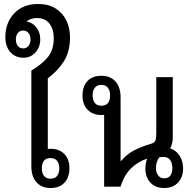

<svg xmlns="http://www.w3.org/2000/svg" viewBox="-20 -941 976 968"><path d="M172 -921Q224 -921 260 -898.5Q296 -876 314.5 -838Q333 -800 333 -753Q333 -682 303 -633.5Q273 -585 221 -546V-190Q227 -191 235 -191Q278 -191 304 -165Q330 -139 330 -93Q330 -47 305 -20Q280 7 235 7Q190 7 164 -22Q138 -51 138 -103V-585Q194 -619 222.5 -654.5Q251 -690 251 -750Q251 -792 230 -821Q209 -850 166 -850Q134 -850 114 -833Q145 -827 164 -802Q183 -777 183 -743Q183 -704 159 -677Q135 -650 98 -650Q57 -650 32 -678.5Q7 -707 7 -754Q7 -827 52 -874Q97 -921 172 -921ZM97 -697Q114 -697 124 -710Q134 -723 134 -742Q134 -761 124 -774Q114 -787 97 -787Q79 -787 69.5 -774Q60 -761 60 -742Q60 -723 69.5 -710Q79 -697 97 -697ZM235 -144Q191 -144 191 -92Q191 -68 202 -54Q213 -40 235 -40Q257 -40 268 -54Q279 -68 279 -92Q279 -116 268 -130Q257 -144 235 -144Z M808 7Q764 7 738.5 -20Q713 -47 713 -92Q713 -118 722 -141Q678 -128 642 -93.5Q606 -59 588 0H505V-362Q499 -361 491 -361Q448 -361 422 -387.5Q396 -414 396 -459Q396 -506 421 -532.5Q446 -559 491 -559Q536 -559 562 -530.5Q588 -502 588 -449V-130H591Q619 -164 657.5 -183.5Q696 -203 738 -215Q760 -221 764 -234Q768 -247 768 -270V-552H851V-247Q851 -216 838 -193Q868 -183 885.5 -156Q903 -129 903 -92Q903 -47 877 -20Q851 7 808 7ZM491 -408Q535 -408 535 -460Q535 -484 524 -498.5Q513 -513 491 -513Q469 -513 458 -498.5Q447 -484 447 -460Q447 -436 458 -422Q469 -408 491 -408ZM808 -42Q829 -42 839 -56Q849 -70 849 -93Q849 -117 838.5 -133.5Q828 -150 802 -150Q794 -150 782 -147Q774 -135 770 -121Q766 -107 766 -94Q766 -72 777 -57Q788 -42 808 -42Z"/></svg>

Font: Noto Sans Thai Looped SemiCond
Style: Regular
Weight: 400
Width: 4
Designer: Sasikarn Vongin, Ben Mitchell
Foundry: The Fontpad Ltd
Version: Version 1.001